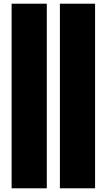

<svg xmlns="http://www.w3.org/2000/svg" viewBox="-20 -820 577 1040"><path d="M304.5 -800H495V200H304.5ZM43 -800H233.5V200H43Z"/></svg>

Font: Overused Grotesk Black
Style: Regular
Weight: 900
Version: Version 0.004